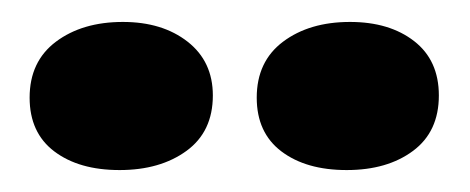

<svg xmlns="http://www.w3.org/2000/svg" viewBox="-20 -748 428 175"><path d="M174 -661Q174 -628 150 -610.5Q126 -593 89 -593Q52 -593 29.5 -610Q7 -627 7 -659Q7 -692 31 -710Q55 -728 92 -728Q128 -728 151 -710Q174 -692 174 -661ZM380 -661Q380 -628 356.5 -610.5Q333 -593 296 -593Q259 -593 236.5 -610Q214 -627 214 -659Q214 -692 238 -710Q262 -728 299 -728Q335 -728 357.5 -710.5Q380 -693 380 -661Z"/></svg>

Font: Sansita Medium
Style: Regular
Weight: 500
Designer: Pablo Cosgaya
Foundry: Omnibus-Type
Version: Version 1.006